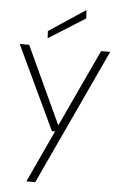

<svg xmlns="http://www.w3.org/2000/svg" viewBox="-61 -751 641 1013"><g transform="rotate(5 259.5 -244.0)"><path d="M118 220 246 -56H229L20 -499H70L260 -89L451 -499H499L165 220ZM164 -542 162 -580 355 -708 358 -664Z"/></g></svg>

Font: DM Sans 20pt ExtraLight
Style: Regular
Weight: 250
Version: Version 4.004;gftools[0.9.30]